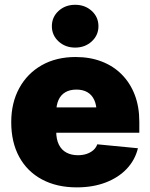

<svg xmlns="http://www.w3.org/2000/svg" viewBox="-20 -787 639 817"><path d="M306.6 10.3Q221.7 10.3 158.7 -23.4Q95.7 -57.1 61.8 -119.4Q27.8 -181.6 27.8 -267.1Q27.8 -349.6 62 -412.1Q96.2 -474.6 157.7 -509.5Q219.2 -544.4 301.8 -544.4Q363.3 -544.4 413.1 -525.1Q462.9 -505.9 498.5 -469.7Q534.2 -433.6 553.5 -383.1Q572.8 -332.5 572.8 -269.5V-222.2H87.4V-330.1H481.9L391.1 -308.6Q391.1 -339.8 381.1 -361.6Q371.1 -383.3 352.1 -394.5Q333 -405.8 305.2 -405.8Q277.3 -405.8 258.1 -394.5Q238.8 -383.3 229 -361.6Q219.2 -339.8 219.2 -308.6V-228Q219.2 -194.3 230.5 -171.6Q241.7 -148.9 262.7 -137.7Q283.7 -126.5 311.5 -126.5Q332 -126.5 348.6 -132.1Q365.2 -137.7 377 -147.9Q388.7 -158.2 394 -172.9L566.9 -156.2Q554.7 -106 519.3 -68.6Q483.9 -31.2 429.7 -10.5Q375.5 10.3 306.6 10.3ZM299.8 -584.5Q257.8 -584.5 229.2 -610.8Q200.7 -637.2 200.7 -675.3Q200.7 -714.4 229.2 -740.5Q257.8 -766.6 299.8 -766.6Q341.8 -766.6 370.4 -740.5Q398.9 -714.4 398.9 -675.3Q398.9 -637.2 370.4 -610.8Q341.8 -584.5 299.8 -584.5Z"/></svg>

Font: Inter 20pt Black
Style: Regular
Weight: 900
Version: Version 4.001;git-66647c0bb